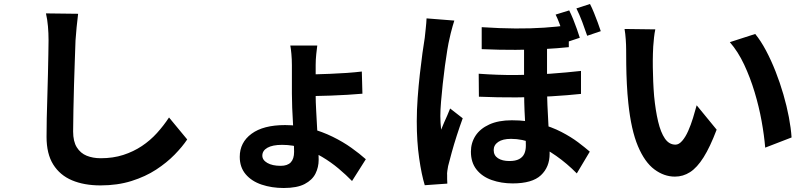

<svg xmlns="http://www.w3.org/2000/svg" viewBox="-20 -862 4040 961"><path d="M371 -793Q367 -762 363.5 -726Q360 -690 358 -660Q357 -619 354.5 -560.5Q352 -502 350.5 -438Q349 -374 347.5 -312Q346 -250 346 -204Q346 -154 364.5 -124.5Q383 -95 414 -82.5Q445 -70 484 -70Q546 -70 597 -86.5Q648 -103 690 -131Q732 -159 765.5 -196Q799 -233 826 -274L917 -164Q893 -128 854 -88Q815 -48 761.5 -13Q708 22 638 44Q568 66 483 66Q401 66 340.5 40.5Q280 15 246.5 -38.5Q213 -92 213 -177Q213 -218 214 -270.5Q215 -323 217 -380Q219 -437 220 -491.5Q221 -546 222 -590Q223 -634 223 -660Q223 -696 220 -730.5Q217 -765 210 -795Z M1568 -634Q1566 -620 1563 -591.5Q1560 -563 1560 -537Q1560 -520 1560 -493Q1560 -466 1560 -436.5Q1560 -407 1560 -384Q1560 -353 1562.5 -308.5Q1565 -264 1567.5 -216.5Q1570 -169 1572.5 -127.5Q1575 -86 1575 -62Q1575 -25 1559 7Q1543 39 1505 59Q1467 79 1400 79Q1340 79 1289.5 62Q1239 45 1209.5 10Q1180 -25 1180 -77Q1180 -149 1239 -192.5Q1298 -236 1407 -236Q1473 -236 1533 -219.5Q1593 -203 1645 -177.5Q1697 -152 1739 -122Q1781 -92 1811 -65L1742 44Q1713 14 1675 -18Q1637 -50 1592.5 -76.5Q1548 -103 1497.5 -120Q1447 -137 1392 -137Q1344 -137 1318.5 -122.5Q1293 -108 1293 -83Q1293 -61 1318 -46.5Q1343 -32 1385 -32Q1419 -32 1435.5 -49.5Q1452 -67 1452 -102Q1452 -129 1450.5 -166Q1449 -203 1446.5 -243.5Q1444 -284 1442.5 -323Q1441 -362 1441 -394Q1441 -413 1441 -439.5Q1441 -466 1441 -492Q1441 -518 1441 -535Q1441 -564 1438.5 -592Q1436 -620 1433 -634ZM1506 -489Q1523 -489 1557 -490Q1591 -491 1632.5 -492.5Q1674 -494 1716 -497Q1758 -500 1791 -504L1794 -393Q1761 -390 1719 -387.5Q1677 -385 1635 -383.5Q1593 -382 1559 -381.5Q1525 -381 1507 -381Z M2718 -670Q2718 -633 2718 -591Q2718 -549 2718 -508.5Q2718 -468 2718 -436Q2718 -383 2720 -336Q2722 -289 2724.5 -246.5Q2727 -204 2729 -165Q2731 -126 2731 -92Q2731 -26 2687.5 15Q2644 56 2546 56Q2489 56 2441 39Q2393 22 2365 -13.5Q2337 -49 2337 -103Q2337 -147 2360 -182.5Q2383 -218 2429 -239Q2475 -260 2542 -260Q2617 -260 2679 -243.5Q2741 -227 2790 -201.5Q2839 -176 2874 -149.5Q2909 -123 2932 -103L2867 6Q2819 -43 2763.5 -82Q2708 -121 2651 -144Q2594 -167 2538 -167Q2496 -167 2473.5 -151.5Q2451 -136 2451 -111Q2451 -84 2472.5 -70Q2494 -56 2530 -56Q2560 -56 2578 -65.5Q2596 -75 2604 -92Q2612 -109 2612 -133Q2612 -156 2611 -190.5Q2610 -225 2607.5 -266.5Q2605 -308 2604 -350.5Q2603 -393 2603 -432Q2603 -473 2603 -519.5Q2603 -566 2603 -606.5Q2603 -647 2603 -670ZM2376 -493Q2470 -486 2560.5 -486.5Q2651 -487 2734 -493Q2817 -499 2888 -507V-392Q2823 -385 2739.5 -380Q2656 -375 2563.5 -374.5Q2471 -374 2377 -378ZM2391 -726Q2483 -720 2560 -719.5Q2637 -719 2703.5 -723.5Q2770 -728 2827 -736V-626Q2770 -620 2704 -616.5Q2638 -613 2561 -612.5Q2484 -612 2391 -616ZM2254 -759Q2251 -749 2245.5 -731Q2240 -713 2236 -695.5Q2232 -678 2230 -669Q2225 -649 2219 -613Q2213 -577 2207 -532.5Q2201 -488 2196 -441.5Q2191 -395 2187.5 -353Q2184 -311 2184 -281Q2184 -267 2185 -248Q2186 -229 2188 -213Q2195 -231 2203 -249Q2211 -267 2219 -285Q2227 -303 2233 -319L2296 -270Q2281 -229 2266.5 -184Q2252 -139 2241 -99Q2230 -59 2223 -31Q2221 -21 2219 -7Q2217 7 2218 15Q2218 23 2218 34.5Q2218 46 2219 57L2106 65Q2090 13 2078 -70Q2066 -153 2066 -255Q2066 -311 2070.5 -372.5Q2075 -434 2081.5 -491.5Q2088 -549 2094.5 -596.5Q2101 -644 2106 -673Q2108 -693 2111 -720Q2114 -747 2115 -770ZM2829 -810Q2839 -790 2849 -765.5Q2859 -741 2867.5 -716.5Q2876 -692 2882 -673L2813 -650Q2806 -672 2797.5 -696Q2789 -720 2780 -744.5Q2771 -769 2761 -789ZM2933 -842Q2943 -823 2953 -798Q2963 -773 2972 -749Q2981 -725 2987 -706L2919 -683Q2908 -716 2894 -753Q2880 -790 2865 -820Z M3260 -715Q3256 -697 3253.5 -674Q3251 -651 3249.5 -629Q3248 -607 3248 -593Q3247 -560 3247.5 -525Q3248 -490 3249.5 -453.5Q3251 -417 3254 -381Q3261 -309 3274 -254Q3287 -199 3308 -168.5Q3329 -138 3361 -138Q3378 -138 3394.5 -157Q3411 -176 3424.5 -206.5Q3438 -237 3448.5 -271Q3459 -305 3467 -335L3567 -213Q3534 -126 3501.5 -74.5Q3469 -23 3434 -0.5Q3399 22 3358 22Q3304 22 3255.5 -14Q3207 -50 3173 -130.5Q3139 -211 3125 -345Q3120 -391 3117.5 -442Q3115 -493 3114.5 -539Q3114 -585 3114 -615Q3114 -636 3112 -665Q3110 -694 3106 -717ZM3760 -692Q3788 -658 3814 -609Q3840 -560 3862 -504Q3884 -448 3901 -389.5Q3918 -331 3928.5 -275.5Q3939 -220 3942 -174L3810 -123Q3805 -184 3792 -256Q3779 -328 3757 -401Q3735 -474 3704.5 -539Q3674 -604 3633 -651Z"/></svg>

Font: Noto Sans JP Thin
Style: Bold
Weight: 700
Version: Version 2.004-H2;hotconv 1.0.118;makeotfexe 2.5.65603